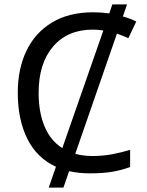

<svg xmlns="http://www.w3.org/2000/svg" viewBox="-20 -780 672 875"><path d="M559 -760 540 -705Q573 -696 601 -682L565 -606Q553 -611 540 -616.5Q527 -622 513 -627L323 -79Q359 -69 402 -69Q449 -69 491 -77Q533 -85 573 -97V-19Q533 -4 490.5 3Q448 10 389 10Q339 10 295 0L269 75H202L235 -20Q148 -60 104.5 -147.5Q61 -235 61 -358Q61 -466 100.5 -548.5Q140 -631 217 -677.5Q294 -724 404 -724Q441 -724 478 -719L492 -760ZM403 -645Q288 -645 222 -568Q156 -491 156 -357Q156 -269 183 -204Q210 -139 264 -105L451 -641Q427 -645 403 -645Z"/></svg>

Font: RS Noto Sans
Style: Regular
Weight: 400
Designer: Monotype Design Team
Foundry: Monotype Imaging Inc.
Version: Version 3.10